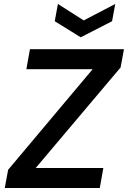

<svg xmlns="http://www.w3.org/2000/svg" viewBox="-20 -948 645 968"><path d="M4 0 21 -92 447 -599H113L131 -700H605L588 -608L160 -101H501L483 0ZM561 -928 545 -841 387 -760 256 -841 272 -928 402 -845Z"/></svg>

Font: DM Sans 11pt SemiBold
Style: Italic
Weight: 600
Italic angle: -10°
Version: Version 4.004;gftools[0.9.30]